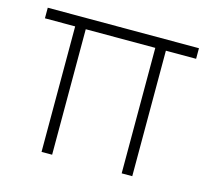

<svg xmlns="http://www.w3.org/2000/svg" viewBox="-83 -638 807 736"><g transform="rotate(15 320.0 -270.0)"><path d="M140 0H182V-498H458V0H500V-498H620V-540H20V-498H140Z"/></g></svg>

Font: Hauora ExtraLight
Style: Regular
Weight: 200
Designer: Mikhail Sharanda
Foundry: WCYS & Co.
Version: Version 1.010